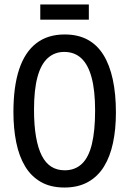

<svg xmlns="http://www.w3.org/2000/svg" viewBox="-20 -826 578 858"><path d="M268 12Q206 12 162.5 -13Q119 -38 92 -83Q65 -128 52.5 -190Q40 -252 40 -325Q40 -439 65.5 -516Q91 -593 142 -632.5Q193 -672 269 -672Q328 -672 371 -649Q414 -626 442 -581Q470 -536 484 -471Q498 -406 498 -323Q498 -249 485 -187.5Q472 -126 444.5 -81.5Q417 -37 373 -12.5Q329 12 268 12ZM269 -65Q315 -65 345.5 -93.5Q376 -122 390.5 -181.5Q405 -241 405 -332Q405 -421 389.5 -479Q374 -537 343.5 -565.5Q313 -594 267 -594Q224 -594 193.5 -566.5Q163 -539 147.5 -482Q132 -425 132 -336Q132 -266 141 -214.5Q150 -163 167 -130Q184 -97 209.5 -81Q235 -65 269 -65ZM160 -738V-806H377V-738Z"/></svg>

Font: Bricolage Grotesque 72pt SemiCondensed
Style: Regular
Weight: 400
Width: 4
Designer: Mathieu Triay
Foundry: Atelier Triay
Version: Version 1.001;gftools[0.9.33.dev8+g029e19f]